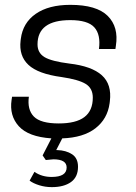

<svg xmlns="http://www.w3.org/2000/svg" viewBox="-20 -561 562 792"><path d="M222.2 -51.8Q293.5 -51.8 328.1 -78.1Q362.8 -104.5 362.8 -158.2Q362.8 -196.8 333.5 -214.8Q304.2 -232.9 233.9 -243.2Q136.7 -256.3 97.2 -293.5Q57.6 -330.6 64.9 -393.1L65.9 -400.9Q74.2 -466.8 127.4 -503.9Q180.7 -541 270 -541Q378.4 -541 424.3 -495.4Q470.2 -449.7 458 -372.1L456.1 -358.9H388.2Q396 -418.5 369.1 -448.2Q342.3 -478 270 -478Q134.8 -478 134.8 -377.9Q134.8 -342.8 163.6 -325.4Q192.4 -308.1 266.1 -298.8Q358.4 -288.1 400.1 -250.5Q441.9 -212.9 433.1 -143.1L432.1 -134.8Q423.3 -70.3 373.5 -31.7Q323.7 6.8 236.8 9.8L211.9 58.1H215.8Q252.4 59.1 277.1 75.2Q301.8 91.3 301.8 127Q301.8 169.4 272.5 190.2Q243.2 210.9 193.8 210.9Q166.5 210.9 141.6 203.1Q116.7 195.3 102.1 184.1L122.1 147.9Q152.3 168.9 192.9 168.9Q254.9 168.9 254.9 129.9Q254.9 96.2 200.2 96.2L168.9 99.1L155.8 80.1L191.9 9.8Q97.2 3.4 57.6 -40.3Q18.1 -84 27.8 -148.9L29.8 -162.1H99.1Q91.8 -108.9 119.6 -80.3Q147.5 -51.8 222.2 -51.8Z"/></svg>

Font: Cooper Hewitt
Style: Book Italic
Weight: 706
Designer: Village Type and Design LLC
Foundry: Cooper Hewitt Smithsonian Design Museum
Version: 1.000